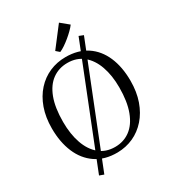

<svg xmlns="http://www.w3.org/2000/svg" viewBox="-250 -1115 1210 1346"><g transform="rotate(-30 354.5 -442.0)"><path d="M518.5 -833.5 554 -819.5 189 98.5 153.5 85.5ZM347.5 11Q245 12 174.5 -36Q104 -84 68 -169.2Q32 -254.5 32 -365Q32 -455 57.5 -526.5Q83 -598 128.5 -648.2Q174 -698.5 234.5 -724.8Q295 -751 364.5 -751Q465.5 -751 535 -705Q604.5 -659 640.8 -575.2Q677 -491.5 677 -379Q677 -290 651.8 -218.2Q626.5 -146.5 581.5 -95.5Q536.5 -44.5 476.8 -17.2Q417 10 347.5 11ZM352.5 -31Q422 -31 474.5 -69.8Q527 -108.5 556.2 -186Q585.5 -263.5 585.5 -379Q585.5 -475.5 559.2 -550Q533 -624.5 481.5 -666.8Q430 -709 355.5 -709Q286 -709 233.5 -671.2Q181 -633.5 152 -557.2Q123 -481 123 -365Q123 -266.5 149.5 -191Q176 -115.5 227 -73.2Q278 -31 352.5 -31ZM351 -800.5 324 -824 446 -983 510.5 -930Q498.5 -913.5 479 -894.2Q459.5 -875 437 -856.5Q414.5 -838 392.2 -823Q370 -808 352 -800.5Z"/></g></svg>

Font: Merriweather 48pt Light
Style: Regular
Weight: 300
Version: Version 2.100